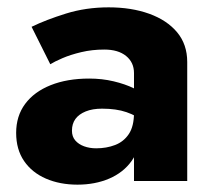

<svg xmlns="http://www.w3.org/2000/svg" viewBox="-20 -493 584 523"><path d="M176 -137Q176 -156 185.5 -169Q195 -182 213.5 -189.5Q232 -197 258 -197Q297 -197 324.5 -187.5Q352 -178 378 -159V-230Q368 -241 344.5 -252.5Q321 -264 289.5 -271.5Q258 -279 223 -279Q163 -279 118 -261Q73 -243 48.5 -210Q24 -177 24 -131Q24 -86 45.5 -54.5Q67 -23 105 -6.5Q143 10 191 10Q239 10 277.5 -6.5Q316 -23 338.5 -54.5Q361 -86 361 -130L345 -186Q345 -149 331 -128Q317 -107 293.5 -98Q270 -89 242 -89Q224 -89 209 -94.5Q194 -100 185 -110.5Q176 -121 176 -137ZM117 -318Q128 -325 150 -334.5Q172 -344 201.5 -351Q231 -358 264 -358Q302 -358 323.5 -340.5Q345 -323 345 -294V0H490V-324Q490 -372 462.5 -405Q435 -438 386.5 -455.5Q338 -473 276 -473Q214 -473 159.5 -456Q105 -439 66 -420Z"/></svg>

Font: Jost
Style: Bold
Weight: 700
Version: Version 3.710